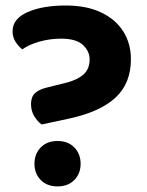

<svg xmlns="http://www.w3.org/2000/svg" viewBox="-20 -652 525 687"><path d="M228.8 -228 128.9 -206.6Q114.6 -216.9 102.8 -235.8Q91 -254.8 91 -279.6Q91 -304.9 104.6 -318.1Q118.3 -331.4 146.2 -338.4L221.1 -357.1Q260.7 -368.1 280.7 -387.4Q300.7 -406.8 300.7 -439.6Q300.7 -468.5 276.8 -491.1Q252.8 -513.7 198.3 -513.7Q158.3 -513.7 120.4 -502.9Q82.6 -492 59.9 -475.3Q45.6 -486.6 35.3 -502.9Q25 -519.2 25 -540.1Q25 -585 78.6 -608.6Q132.2 -632.3 215.2 -632.3Q289.7 -632.3 341.7 -607.6Q393.7 -582.9 421 -539.6Q448.4 -496.3 448.4 -440Q448.4 -354 393.6 -303Q338.8 -252 228.8 -228ZM103.3 -66.1Q103.3 -101.3 125.8 -124.4Q148.2 -147.5 185.7 -147.5Q223.6 -147.5 246 -124.4Q268.5 -101.3 268.5 -66.1Q268.5 -30.9 246 -8Q223.6 15 185.7 15Q148.2 15 125.8 -8Q103.3 -30.9 103.3 -66.1Z"/></svg>

Font: Baloo Tammudu 2
Style: Regular
Weight: 400
Designer: Maithili Shingre, Omkar Shende and Ek Type
Foundry: Ek Type
Version: Version 1.700